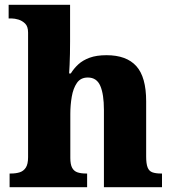

<svg xmlns="http://www.w3.org/2000/svg" viewBox="-20 -780 720 800"><path d="M20 0V-57H25Q46 -57 62 -62Q78 -67 87.5 -81.5Q97 -96 97 -125V-644Q97 -670 84.5 -682Q72 -694 56.5 -698.5Q41 -703 30 -703H16V-760H272V-606Q272 -581 271.5 -556Q271 -531 270 -509.5Q269 -488 268 -474H275Q288 -495 306.5 -512Q325 -529 353.5 -539.5Q382 -550 424 -550Q507 -550 548 -504.5Q589 -459 589 -358V-128Q589 -98 595 -82.5Q601 -67 615 -62Q629 -57 651 -57H655V0H413V-322Q413 -387 398 -422Q383 -457 346 -457Q316 -457 300.5 -434.5Q285 -412 279 -377Q273 -342 273 -305V-122Q273 -95 280.5 -81Q288 -67 302.5 -62Q317 -57 339 -57H343V0Z"/></svg>

Font: Noto Serif Hebrew ExtraBold
Style: Regular
Weight: 800
Version: Version 2.003